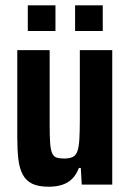

<svg xmlns="http://www.w3.org/2000/svg" viewBox="-20 -700 494 728"><path d="M164.6 8Q126.2 8 102.8 -3.1Q79.3 -14.1 66.7 -37.3Q54 -60.4 49.7 -95.8Q45.5 -131.2 45.5 -179.4V-510H168.3V-226.7Q168.3 -182.6 170.2 -156.8Q172.1 -131 178 -118.5Q183.9 -106 194.7 -102.5Q205.5 -98.9 223.5 -98.9Q243.1 -98.9 255.1 -104.5Q267.1 -110.1 273 -125.4Q278.9 -140.8 280.8 -170.3Q282.7 -199.9 282.7 -247.5V-510H405.6V0H289.9L286.4 -63.2H279.1Q270.1 -38.8 254.5 -22.9Q238.9 -7 216.4 0.5Q193.9 8 164.6 8ZM85.4 -582.4V-679.9H190.3V-582.4ZM264.7 -582.4V-679.9H369.6V-582.4Z"/></svg>

Font: Saira Thin Condensed
Style: Regular
Weight: 100
Width: 3
Version: Version 1.101